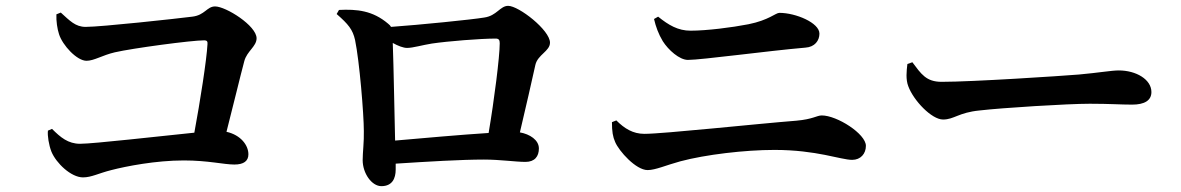

<svg xmlns="http://www.w3.org/2000/svg" viewBox="-20 -674 4040 657"><path d="M173 -625C172 -602 176 -575 182 -557C194 -519 243 -466 276 -466C302 -466 330 -485 373 -495C434 -509 635 -536 679 -536C688 -536 691 -532 690 -523C687 -468 665 -328 645 -220C526 -208 300 -182 254 -182C213 -182 187 -204 158 -233L144 -227C142 -210 147 -178 156 -155C172 -116 223 -67 264 -67C293 -67 317 -81 361 -92C411 -105 513 -125 609 -125C692 -125 746 -111 782 -111C814 -111 830 -123 830 -146C830 -177 804 -212 755 -223C779 -316 801 -409 816 -465C825 -499 858 -515 858 -543C858 -586 753 -652 716 -652C688 -652 681 -622 638 -617C583 -610 326 -582 273 -582C238 -582 219 -603 188 -631Z M1332 -193C1330 -270 1327 -449 1324 -527C1342 -517 1360 -510 1373 -510C1393 -510 1426 -520 1458 -525C1512 -533 1624 -542 1676 -542C1687 -542 1690 -537 1690 -526C1690 -480 1671 -331 1652 -219C1557 -213 1424 -201 1332 -193ZM1132 -626C1172 -591 1187 -573 1195 -537C1210 -465 1225 -283 1225 -226C1226 -190 1221 -152 1221 -126C1221 -81 1252 -37 1285 -37C1322 -37 1334 -63 1334 -94V-114C1442 -121 1559 -128 1636 -128C1691 -128 1745 -120 1778 -120C1810 -120 1824 -139 1824 -166C1824 -195 1793 -215 1759 -221C1779 -307 1800 -396 1812 -452C1820 -487 1862 -499 1862 -528C1862 -571 1755 -654 1719 -654C1691 -654 1680 -620 1637 -614C1596 -607 1416 -589 1318 -582C1316 -586 1313 -589 1308 -593C1255 -638 1201 -643 1140 -640Z M2784 -559C2784 -596 2703 -630 2647 -630C2634 -630 2611 -605 2541 -591C2485 -580 2398 -569 2343 -569C2300 -569 2268 -588 2232 -617L2218 -609C2224 -583 2233 -558 2248 -533C2267 -503 2305 -469 2334 -469C2380 -469 2608 -500 2736 -511C2768 -513 2784 -535 2784 -559ZM2085 -188C2098 -157 2156 -92 2196 -92C2223 -92 2260 -109 2308 -122C2394 -145 2529 -161 2630 -161C2775 -161 2857 -127 2896 -127C2925 -127 2943 -148 2943 -175C2943 -216 2844 -279 2792 -279C2775 -279 2762 -266 2705 -261C2566 -250 2250 -216 2185 -216C2146 -216 2117 -234 2089 -262L2074 -256C2074 -224 2077 -206 2085 -188Z M3085 -455C3082 -431 3079 -402 3088 -379C3106 -330 3168 -265 3207 -265C3245 -265 3260 -289 3332 -296C3409 -305 3633 -319 3709 -319C3779 -319 3814 -316 3854 -316C3896 -316 3920 -330 3920 -359C3920 -402 3868 -433 3808 -433C3784 -433 3739 -425 3672 -419C3611 -414 3309 -394 3202 -394C3149 -394 3132 -421 3102 -461Z"/></svg>

Font: Source Han Serif
Style: Bold
Weight: 700
Designer: Ryoko NISHIZUKA 西塚涼子 (kana & ideographs); Frank Grießhammer (Latin, Greek & Cyrillic); Wenlong ZHANG 张文龙 (bopomofo); San
Foundry: Adobe Systems Incorporated
Version: Version 1.001;PS 1.001;hotconv 16.6.54;makeotf.lib2.5.65590